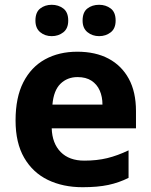

<svg xmlns="http://www.w3.org/2000/svg" viewBox="-20 -838 631 802"><path d="M303 -622Q379 -622 433.5 -593Q488 -564 518 -509Q548 -454 548 -374V-302H196Q198 -239 233.5 -203Q269 -167 332 -167Q385 -167 428 -177.5Q471 -188 517 -210V-95Q477 -75 432.5 -65.5Q388 -56 325 -56Q243 -56 180 -86.5Q117 -117 81 -179Q45 -241 45 -335Q45 -431 77.5 -494.5Q110 -558 168 -590Q226 -622 303 -622ZM304 -516Q261 -516 232.5 -488Q204 -460 199 -401H408Q408 -434 396.5 -460Q385 -486 362 -501Q339 -516 304 -516ZM128 -752Q128 -787 148 -802.5Q168 -818 196 -818Q224 -818 244.5 -802.5Q265 -787 265 -752Q265 -719 244.5 -703Q224 -687 196 -687Q168 -687 148 -703.5Q128 -720 128 -752ZM325 -752Q325 -787 345 -802.5Q365 -818 394 -818Q422 -818 442.5 -802.5Q463 -787 463 -752Q463 -719 442.5 -703Q422 -687 394 -687Q366 -687 345.5 -703.5Q325 -720 325 -752Z"/></svg>

Font: Noto Sans Malayalam UI
Style: Regular
Weight: 400
Designer: Jelle Bosma - Monotype Design Team
Foundry: Monotype Imaging Inc.
Version: Version 2.104